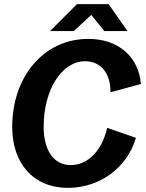

<svg xmlns="http://www.w3.org/2000/svg" viewBox="-20 -894 705 928"><path d="M308 14C463 14 595 -84 637 -228L498 -276C472 -161 401 -96 322 -96C239 -96 191 -168 191 -282C191 -459 278 -598 391 -598C467 -598 515 -540 514 -448L661 -488C650 -621 551 -706 407 -706C190 -706 39 -522 39 -280C39 -104 142 14 308 14ZM222 -744H337L421 -822L484 -744H596L505 -874H352Z"/></svg>

Font: Ronzino Bold
Style: Italic
Weight: 700
Italic angle: -8°
Designer: Nunzio Mazzaferro
Foundry: Collletttivo
Version: Version 1.000;Glyphs 3.3 (3337)